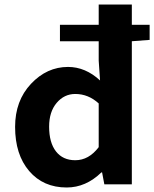

<svg xmlns="http://www.w3.org/2000/svg" viewBox="-20 -818 684 852"><path d="M418 -165V-359Q372 -401 314 -401Q265 -401 231.5 -361.5Q198 -322 198 -256Q198 -185 228.5 -146Q259 -107 314 -107Q374 -107 418 -165ZM644 -708V-641L565 -635V0H443L433 -53H430Q361 14 276 14Q172 14 109.5 -59Q47 -132 47 -255Q47 -371 117.5 -446Q188 -521 282 -521Q359 -521 424 -461L418 -549V-635H246V-708H418V-798H565V-708Z"/></svg>

Font: Noto Sans Korean Bold
Style: Bold
Weight: 700
Designer: Ryoko NISHIZUKA  (kana & ideographs); Paul D. Hunt (Latin, Greek & Cyrillic); Wenlong ZHANG  (bopomofo); Sandoll Communi
Foundry: Adobe Systems Incorporated
Version: Version 1.000;PS 1;hotconv 1.0.78;makeotf.lib2.5.61930